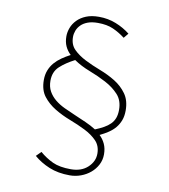

<svg xmlns="http://www.w3.org/2000/svg" viewBox="-82 -750 764 867"><g transform="rotate(10 300.0 -316.0)"><path d="M296 48Q242 48 201 31Q160 14 130 -12L152 -34Q180 -10 212 5Q244 20 296 20Q344 20 373 -7Q402 -34 402 -70Q402 -106 380 -128.5Q358 -151 325 -167.5Q292 -184 254 -198.5Q216 -213 183 -233Q150 -253 128 -281.5Q106 -310 106 -356Q106 -381 114 -401Q122 -421 135.5 -436.5Q149 -452 167 -464.5Q185 -477 206 -488Q190 -503 181 -522.5Q172 -542 172 -568Q172 -587 179.5 -607Q187 -627 203 -643.5Q219 -660 243.5 -670Q268 -680 302 -680Q344 -680 380.5 -665.5Q417 -651 446 -628L428 -606Q402 -626 373 -639Q344 -652 302 -652Q275 -652 256 -645Q237 -638 225 -626Q213 -614 207.5 -599.5Q202 -585 202 -570Q202 -535 223.5 -513.5Q245 -492 277.5 -475.5Q310 -459 348 -444.5Q386 -430 418.5 -410Q451 -390 472.5 -360Q494 -330 494 -284Q494 -258 486.5 -238.5Q479 -219 466.5 -204Q454 -189 436 -177Q418 -165 397 -155Q413 -140 422.5 -119.5Q432 -99 432 -72Q432 -46 420.5 -24Q409 -2 390 14Q371 30 346.5 39Q322 48 296 48ZM136 -358Q136 -330 147.5 -309.5Q159 -289 178 -273.5Q197 -258 221.5 -246.5Q246 -235 272 -224Q298 -213 324 -201.5Q350 -190 372 -176Q394 -185 411 -194.5Q428 -204 440 -216Q452 -228 458 -244Q464 -260 464 -282Q464 -325 439.5 -351.5Q415 -378 379 -397Q343 -416 302.5 -431.5Q262 -447 230 -469Q189 -448 162.5 -423.5Q136 -399 136 -358Z"/></g></svg>

Font: Source Code Pro ExtraLight
Style: Regular
Weight: 200
Monospace: yes
Designer: Paul D. Hunt, Teo Tuominen
Foundry: Adobe Systems Incorporated
Version: Version 2.030;PS 1.000;hotconv 16.6.51;makeotf.lib2.5.65220